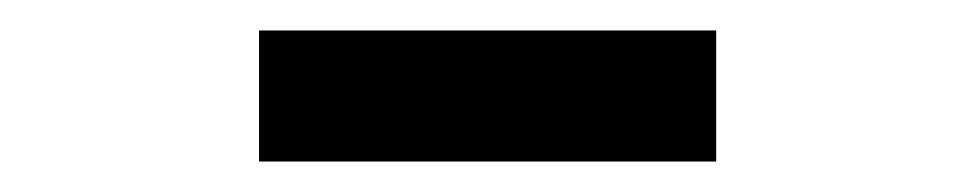

<svg xmlns="http://www.w3.org/2000/svg" viewBox="-20 -733 640 126"><path d="M150 -627V-713H450V-627Z"/></svg>

Font: Iosevka Custom SmBdEx
Style: Regular
Weight: 600
Width: 7
Monospace: yes
Designer: Belleve Invis
Foundry: Belleve Invis
Version: Version 11.2.4; ttfautohint (v1.8.4)